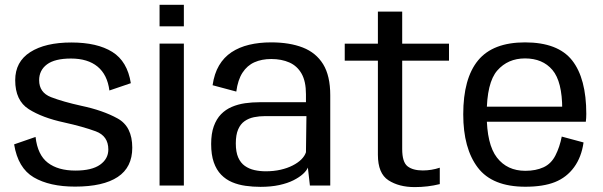

<svg xmlns="http://www.w3.org/2000/svg" viewBox="-20 -775 2520 802"><path d="M293.5 4.5Q411 4.5 471.8 -35.8Q532.5 -76 532.5 -158Q532.5 -246.5 471.2 -280.2Q410 -314 320 -333Q243 -350 193.2 -369.2Q143.5 -388.5 143.5 -440Q143.5 -481.5 176.2 -506Q209 -530.5 276.5 -530.5Q346.5 -530.5 387.5 -496.8Q428.5 -463 437 -397L526.5 -427.5Q512 -519 449 -558.2Q386 -597.5 278 -597.5Q169 -597.5 106.2 -557.2Q43.5 -517 43.5 -440Q43.5 -355 100.2 -319Q157 -283 248 -263.5Q327 -246 379.8 -226.5Q432.5 -207 432.5 -150.5Q432.5 -111.5 398 -87Q363.5 -62.5 295 -62.5Q222.5 -62.5 179.8 -95.2Q137 -128 128.5 -203L39 -172Q55 -73 121 -34.2Q187 4.5 293.5 4.5Z M646.5 0H748V-593H646.5ZM646.5 -755V-665H748V-755Z M1068 5.5Q1112 5.5 1146.5 -2Q1181 -9.5 1205.8 -22Q1230.5 -34.5 1245.8 -48.5Q1261 -62.5 1266 -75L1274.5 0H1359.5V-377Q1359.5 -458.5 1329.8 -506.8Q1300 -555 1244.8 -576.5Q1189.5 -598 1112.5 -598Q1062.5 -598 1020.8 -588Q979 -578 947 -556.8Q915 -535.5 895 -501.5Q875 -467.5 868 -419L967 -392.5Q973.5 -441.5 993 -471.5Q1012.5 -501.5 1043 -515Q1073.5 -528.5 1113 -528.5Q1156 -528.5 1188.8 -514Q1221.5 -499.5 1239.8 -467.2Q1258 -435 1258 -381.5V-348H1064.5Q1033 -348 1003.5 -343.8Q974 -339.5 948.2 -328.5Q922.5 -317.5 903.2 -297.8Q884 -278 873 -247.5Q862 -217 862 -173.5Q862 -128.5 873 -97Q884 -65.5 903.8 -45.2Q923.5 -25 949.5 -14Q975.5 -3 1005.8 1.2Q1036 5.5 1068 5.5ZM1090 -59.5Q1065.5 -59.5 1043 -64.5Q1020.5 -69.5 1002.8 -82Q985 -94.5 975 -117.2Q965 -140 965 -176Q965 -212 974.8 -234.5Q984.5 -257 1001.8 -269Q1019 -281 1041 -285.5Q1063 -290 1087.5 -290H1260L1258 -139Q1253 -123.5 1238.8 -109.2Q1224.5 -95 1202.5 -83.8Q1180.5 -72.5 1152 -66Q1123.5 -59.5 1090 -59.5Z M1712 6.5Q1767 6.5 1817 -6V-74.5Q1782.5 -63 1746 -63Q1704.5 -63 1682.2 -80.5Q1660 -98 1660 -152.5V-521.5H1855.5V-592.5H1660V-726.5H1558.5V-592.5H1420V-521.5H1558.5V-128.5Q1558.5 -50.5 1602.5 -22Q1646.5 6.5 1712 6.5Z M2174.5 5V-61.5Q2098.5 -61.5 2055.8 -116.8Q2013 -172 2013 -297.5Q2013 -430 2057.2 -480.5Q2101.5 -531 2173 -531Q2246.5 -531 2287.5 -482.8Q2328.5 -434.5 2328.5 -318.5L2334 -329.5H2002V-266.5H2427Q2429 -281.5 2429 -299Q2429 -447.5 2369.8 -522.8Q2310.5 -598 2173 -598Q2039 -598 1977 -522.8Q1915 -447.5 1915 -297.5Q1915 -155 1975.8 -75Q2036.5 5 2174.5 5ZM2174.5 -61.5V5Q2249.5 5 2298.2 -14.5Q2347 -34 2378 -76.5Q2409 -119 2417.5 -180L2326.5 -204.5Q2318 -161 2300.2 -126Q2282.5 -91 2250.2 -76.2Q2218 -61.5 2174.5 -61.5Z"/></svg>

Font: Anybody UltraCondensed Thin
Style: Regular
Weight: 400
Version: Version 1.111